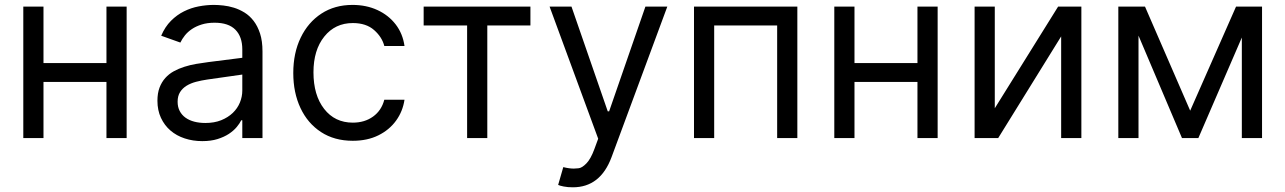

<svg xmlns="http://www.w3.org/2000/svg" viewBox="-20 -573 5335 797"><path d="M505.7 0H421.9V-233H160.5V0H76.7V-545.5H160.5V-311.1H421.9V-545.5H505.7Z M819.6 12.8Q780.9 12.8 746.8 1.6Q712.7 -9.6 687.7 -31.1Q662.6 -52.6 648.1 -83.8Q633.5 -115.1 633.5 -154.8Q633.5 -186.1 642.2 -209.2Q650.9 -232.2 666 -249.1Q681.1 -266 701.5 -277.2Q721.9 -288.4 745.4 -295.8Q768.8 -303.3 794.4 -307.7Q820 -312.1 845.2 -315.3L985.8 -333.1V-367.9Q985.8 -420.5 957.2 -449.6Q928.6 -478.7 870.7 -478.7Q840.9 -478.7 817.5 -471.4Q794 -464.1 776.6 -452.4Q759.2 -440.7 747.5 -426Q735.8 -411.2 728.7 -396.3L649.1 -424.7Q665.1 -462 689.8 -486.7Q714.5 -511.4 743.8 -525.9Q773.1 -540.5 805 -546.5Q837 -552.6 867.9 -552.6Q885.3 -552.6 907 -550.2Q928.6 -547.9 951 -541Q973.4 -534.1 994.9 -521Q1016.3 -507.8 1032.8 -486.3Q1049.4 -464.8 1059.5 -433.8Q1069.6 -402.7 1069.6 -359.4V0H985.8V-73.9H981.5Q975.1 -60.7 962.4 -45.5Q949.6 -30.2 929.9 -17.2Q910.2 -4.3 882.8 4.3Q855.5 12.8 819.6 12.8ZM832.4 -62.5Q869.7 -62.5 898.3 -74Q926.8 -85.6 946.4 -104.4Q965.9 -123.2 975.9 -147.5Q985.8 -171.9 985.8 -197.4V-263.5L840.9 -242.9Q816.4 -239.3 794 -233.5Q771.7 -227.6 754.6 -217.2Q737.6 -206.7 727.5 -190.7Q717.3 -174.7 717.3 -150.6Q717.3 -128.9 725.9 -112.4Q734.4 -95.9 749.8 -84.7Q765.3 -73.5 786.4 -68Q807.5 -62.5 832.4 -62.5Z M1444.6 11.4Q1367.9 11.4 1312.5 -24.9Q1257.1 -61.1 1227.3 -124.6Q1197.4 -188.2 1197.4 -269.9Q1197.4 -353 1228.2 -416.7Q1258.9 -480.5 1314.1 -516.5Q1369.3 -552.6 1443.2 -552.6Q1500.7 -552.6 1546.9 -531.2Q1593 -509.9 1622.5 -471.6Q1652 -433.2 1659.1 -382.1H1575.3Q1565.7 -419.4 1532.8 -448.3Q1500 -477.3 1444.6 -477.3Q1371.1 -477.3 1326.2 -421.3Q1281.2 -365.4 1281.2 -272.7Q1281.2 -177.9 1325.6 -120.9Q1370 -63.9 1444.6 -63.9Q1493.6 -63.9 1528.6 -89.1Q1563.6 -114.3 1575.3 -159.1H1659.1Q1652 -110.8 1624.1 -72.3Q1596.2 -33.7 1550.6 -11.2Q1505 11.4 1444.6 11.4Z M2002.8 0H1919V-467.3H1738.6V-545.5H2181.8V-467.3H2002.8Z M2358 204.5Q2336.6 204.5 2320 201.2Q2303.3 197.8 2296.9 194.6L2318.2 120.7Q2342.3 126.8 2361.9 126.8Q2367.2 126.8 2381.4 125.5Q2395.6 124.3 2413.9 105.6Q2432.2 87 2447.4 45.5L2463.1 2.8L2261.4 -545.5H2352.3L2502.8 -110.8H2508.5L2659.1 -545.5H2750L2518.5 79.5Q2471.9 204.5 2358 204.5Z M3289.8 0H3206V-467.3H2944.6V0H2860.8V-545.5H3289.8Z M3872.2 0H3788.4V-233H3527V0H3443.2V-545.5H3527V-311.1H3788.4V-545.5H3872.2Z M4468.8 0H4384.9V-421.9L4123.6 0H4025.6V-545.5H4109.4V-123.6L4372.2 -545.5H4468.8Z M5218.8 0H5134.9V-417.3L4954.5 0H4886.4L4706 -425.1V0H4622.2V-545.5H4733L4920.5 -113.6L5110.8 -545.5H5218.8Z"/></svg>

Font: Linik Sans
Style: Regular
Weight: 400
Designer: Rasmus Andersson (font), Marc Monis (original base), Kil Hyung-jin (Pretendard portions), Cristiano Sobral (main changes
Foundry: rsms
Version: Version 3.018;May 31, 2022;FontCreator 14.0.0.2814 64-bit; t